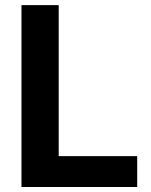

<svg xmlns="http://www.w3.org/2000/svg" viewBox="-20 -748 605 768"><path d="M65.9 0V-727.5H214.8V-123.5H528.8V0Z"/></svg>

Font: Inter-Bold
Style: Bold
Weight: 700
Designer: Rasmus Andersson
Foundry: rsms
Version: Version 4.000;git-a52131595